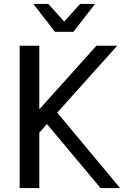

<svg xmlns="http://www.w3.org/2000/svg" viewBox="-20 -958 655 978"><path d="M591.8 0H492.2L219.2 -326.2L180.2 -282.2V0H80.1V-725.1H180.2V-400.9L471.2 -725.1H577.1L271.5 -384.3ZM307.1 -848.1 388.2 -938H463.9L354 -795.9H259.8L149.9 -938H226.1Z"/></svg>

Font: Aurulent Sans
Style: Regular
Weight: 400
Version: Version 2007.05.04